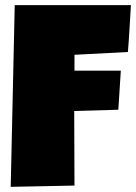

<svg xmlns="http://www.w3.org/2000/svg" viewBox="-20 -724 527 744"><path d="M487.3 -704.1Q484.4 -658.2 481.9 -613.3Q479.5 -568.4 475.6 -522.5L268.6 -511.7V-450.2H448.2L438.5 -298.8L267.6 -293.9L268.6 -4.9L21.5 0L37.1 -704.1Z"/></svg>

Font: Luckiest Guy RUS-BEL-UKR
Style: Regular
Weight: 400
Designer: Astigmatic (AOETI)
Foundry: Astigmatic (AOETI)
Version: Version 1.00 March 11, 2019, initial release